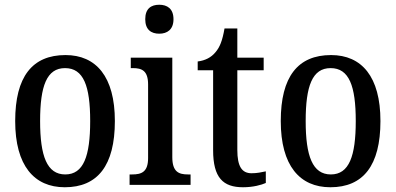

<svg xmlns="http://www.w3.org/2000/svg" viewBox="-20 -779 1668 809"><path d="M253 10C391 10 464 -81 464 -269C464 -456 385 -547 256 -547C116 -547 44 -456 44 -269C44 -81 124 10 253 10ZM255 -44C178 -44 149 -121 149 -269C149 -417 177 -492 254 -492C332 -492 360 -417 360 -269C360 -121 332 -44 255 -44Z M651 -637C684 -637 711 -654 711 -698C711 -743 684 -759 651 -759C617 -759 592 -743 592 -698C592 -654 617 -637 651 -637ZM526 0H783V-44H772C733 -44 706 -55 706 -117V-536H531V-492H540C578 -492 604 -481 604 -423V-113C604 -54 576 -44 537 -44H526Z M1004 10C1047 10 1082 0 1100 -8V-57C1081 -53 1063 -49 1040 -49C999 -49 980 -78 980 -147V-483H1091V-536H980V-659H926C917 -607 906 -580 888 -559C870 -537 845 -524 813 -520V-483H878V-146C878 -30 920 10 1004 10Z M1372 10C1510 10 1583 -81 1583 -269C1583 -456 1504 -547 1375 -547C1235 -547 1163 -456 1163 -269C1163 -81 1243 10 1372 10ZM1374 -44C1297 -44 1268 -121 1268 -269C1268 -417 1296 -492 1373 -492C1451 -492 1479 -417 1479 -269C1479 -121 1451 -44 1374 -44Z"/></svg>

Font: Noto Serif Devanagari Condensed Medium
Style: Regular
Weight: 500
Width: 3
Designer: Universal Thirst, Indian Type Foundry and the Monotype Design Team
Foundry: Monotype Imaging Inc.
Version: Version 2.004